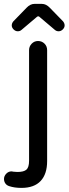

<svg xmlns="http://www.w3.org/2000/svg" viewBox="-65 -709 345 965"><path d="M-5.9 -581.1Q-5.9 -591.8 2 -601.6L68.4 -669.9Q86.9 -689.5 108.4 -689.5H145.5Q167 -689.5 185.5 -669.9L252 -601.6Q259.8 -591.8 259.8 -581.1Q259.8 -570.3 250.5 -561Q241.2 -551.8 229.5 -551.8Q218.8 -551.8 210.9 -558.6L134.8 -623Q131.8 -627 127 -627Q123 -627 119.1 -623L43 -558.6Q35.2 -551.8 24.4 -551.8Q12.7 -551.8 3.4 -561Q-5.9 -570.3 -5.9 -581.1ZM-18.6 226.6Q-31.2 222.7 -38.1 212.9Q-44.9 203.1 -44.9 190.4Q-44.9 175.8 -33.7 164.1Q-22.5 152.3 -6.8 152.3L4.9 154.3H7.8Q13.7 155.3 22.5 155.3Q54.7 155.3 67.9 143.6Q81.1 131.8 81.1 98.6V-457Q81.1 -475.6 94.2 -489.3Q107.4 -502.9 126 -502.9Q145.5 -502.9 158.7 -489.7Q171.9 -476.6 171.9 -457V100.6Q171.9 166 139.2 200.7Q106.4 235.4 43 235.4Q7.8 235.4 -18.6 226.6Z"/></svg>

Font: jf-openhuninn-1.0
Style: Regular
Weight: 400
Designer: [Kosugi Maru]
      Designed by Motoya company      

      [Varela Round]
      Joe Prince(Latin component); Avraham Co
Foundry: justfont CO.,LTD.
Version: 1.0